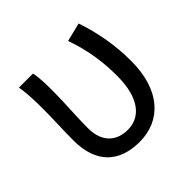

<svg xmlns="http://www.w3.org/2000/svg" viewBox="-146 -703 862 862"><g transform="rotate(-45 284.5 -272.0)"><path d="M278 13C414 13 508 -87 508 -271C508 -368 492 -462 460 -557L371 -535C406 -436 416 -351 416 -268C416 -127 358 -63 279 -63C214 -63 157 -99 157 -196C157 -263 164 -355 164 -416C164 -464 164 -505 156 -543H67C76 -486 76 -438 76 -394C76 -330 72 -266 72 -202C72 -58 149 13 278 13Z"/></g></svg>

Font: Source Han Sans TC
Style: Regular
Weight: 400
Designer: Ryoko NISHIZUKA 西塚涼子 (kana, bopomofo & ideographs); Paul D. Hunt (Latin, Greek & Cyrillic); Sandoll Communications 산돌커뮤니
Foundry: Adobe
Version: Version 2.002;hotconv 1.0.116;makeotfexe 2.5.65601